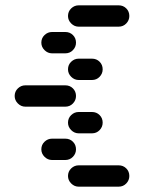

<svg xmlns="http://www.w3.org/2000/svg" viewBox="-20 -710 540 720"><path d="M235 -50Q235 -34 247 -22Q259 -10 275 -10H425Q442 -10 453.5 -22Q465 -34 465 -50Q465 -67 453.5 -78.5Q442 -90 425 -90H275Q259 -90 247 -78.5Q235 -67 235 -50ZM135 -150Q135 -134 147 -122Q159 -110 175 -110H225Q242 -110 253.5 -122Q265 -134 265 -150Q265 -167 253.5 -178.5Q242 -190 225 -190H175Q159 -190 147 -178.5Q135 -167 135 -150ZM235 -250Q235 -234 247 -222Q259 -210 275 -210H325Q342 -210 353.5 -222Q365 -234 365 -250Q365 -267 353.5 -278.5Q342 -290 325 -290H275Q259 -290 247 -278.5Q235 -267 235 -250ZM35 -350Q35 -334 47 -322Q59 -310 75 -310H225Q242 -310 253.5 -322Q265 -334 265 -350Q265 -367 253.5 -378.5Q242 -390 225 -390H75Q59 -390 47 -378.5Q35 -367 35 -350ZM235 -450Q235 -434 247 -422Q259 -410 275 -410H325Q342 -410 353.5 -422Q365 -434 365 -450Q365 -467 353.5 -478.5Q342 -490 325 -490H275Q259 -490 247 -478.5Q235 -467 235 -450ZM135 -550Q135 -534 147 -522Q159 -510 175 -510H225Q242 -510 253.5 -522Q265 -534 265 -550Q265 -567 253.5 -578.5Q242 -590 225 -590H175Q159 -590 147 -578.5Q135 -567 135 -550ZM235 -650Q235 -634 247 -622Q259 -610 275 -610H425Q442 -610 453.5 -622Q465 -634 465 -650Q465 -667 453.5 -678.5Q442 -690 425 -690H275Q259 -690 247 -678.5Q235 -667 235 -650Z"/></svg>

Font: Matrix Sans Raster
Style: Regular
Weight: 400
Designer: Brad Neil
Version: Version 1.100